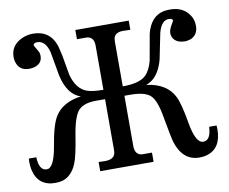

<svg xmlns="http://www.w3.org/2000/svg" viewBox="-82 -844 1152 967"><g transform="rotate(-10 494.5 -361.0)"><path d="M976 -107Q976 -10 904 13Q886 19 863 19Q779 19 747 -78Q739 -103 720 -211Q705 -300 677 -326Q648 -354 567 -353H544V-96Q544 -51 580 -47Q579 -47 631 -47V0H358V-47L390 -46H391Q435 -46 443 -75Q445 -83 445 -95V-353H398Q339 -353 311 -326Q283 -299 267 -202Q250 -93 235 -59Q211 -1 164 14Q147 19 126 19Q37 19 18 -68Q14 -88 14 -110L15 -124V-125H53Q56 -56 95 -56Q132 -56 150 -162Q168 -272 194 -313Q233 -375 327 -388Q261 -409 238 -510L216 -634Q200 -695 158 -695Q139 -695 138 -682Q158 -647 160 -643Q163 -633 163 -624Q163 -583 117 -572Q106 -570 95 -570Q46 -570 32 -615Q28 -627 28 -641Q28 -701 86 -728Q113 -741 144 -741Q231 -741 259 -658L271 -608L288 -510Q288 -507 289 -505Q309 -430 362 -411Q391 -401 445 -401V-627Q445 -671 409 -675Q410 -675 358 -675V-722H631V-675L595 -676H594Q553 -676 546 -648Q544 -639 544 -627V-401Q630 -401 663 -433Q687 -456 700 -505L724 -640Q746 -724 812 -738Q827 -741 845 -741Q911 -741 943 -694Q960 -670 960 -638Q960 -591 921 -575L899 -570H894Q845 -570 830 -603Q826 -613 826 -624Q826 -642 845 -672Q848 -678 851 -683Q850 -695 831 -695Q793 -695 777 -634L750 -501Q725 -409 662 -388Q766 -374 802 -301Q821 -263 838 -162Q856 -57 895 -56Q934 -56 937 -125H975Q976 -119 976 -107Z"/></g></svg>

Font: cwTeXKai
Style: Medium
Weight: 500
Version: Version 1.17